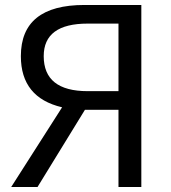

<svg xmlns="http://www.w3.org/2000/svg" viewBox="-20 -753 689 773"><path d="M457 -658H333Q156 -658 156 -527Q156 -386 333 -386H457ZM549 -733V0H457V-311H322L131 0H25L230 -321Q64 -360 64 -527Q64 -733 320 -733Z"/></svg>

Font: Source Han Sans K Regular
Style: Regular
Weight: 400
Designer: Ryoko NISHIZUKA  (kana & ideographs); Paul D. Hunt (Latin, Greek & Cyrillic); Wenlong ZHANG  (bopomofo); Sandoll Communi
Foundry: Adobe Systems Incorporated
Version: Version 1.00 July 18, 2014, initial release